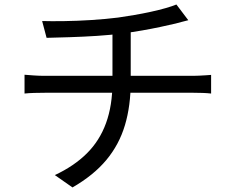

<svg xmlns="http://www.w3.org/2000/svg" viewBox="-20 -788 1040 849"><path d="M166.3 -695Q204.1 -693.8 262.4 -694.6Q320.7 -695.4 384.7 -699.5Q448.6 -703.6 502.4 -710.4Q536.3 -715.2 573.7 -721.6Q611.1 -728 646.8 -735.8Q682.5 -743.6 712 -752Q741.6 -760.4 760 -768.1L812.6 -698.6Q796.2 -694.6 782.2 -690.8Q768.1 -686.9 756.5 -683.9Q727.6 -677.1 689.1 -668.9Q650.7 -660.7 608.3 -653.3Q565.9 -646 525.4 -640.6Q469.6 -633.2 408.2 -629.3Q346.8 -625.4 288.8 -623.6Q230.9 -621.7 186 -620.7ZM222.5 -13.8Q307.6 -53.6 364.1 -109.8Q420.6 -165.9 448.9 -243.8Q477.3 -321.7 477.3 -424.9Q477.3 -424.9 477.3 -453.4Q477.3 -481.8 477.3 -532.5Q477.3 -583.3 477.3 -651.6L558 -662.5Q558 -639.2 558 -608.3Q558 -577.5 558 -545.4Q558 -513.4 558 -486.4Q558 -459.4 558 -442.7Q558 -426.1 558 -426.1Q558 -319.9 532.4 -234.3Q506.9 -148.7 450.5 -80.9Q394.1 -13.1 300.6 40.8ZM88.5 -457.5Q105.4 -456.1 129.4 -454.4Q153.4 -452.7 176.1 -452.7Q189.8 -452.7 228.8 -452.7Q267.8 -452.7 323.5 -452.7Q379.1 -452.7 442.5 -452.7Q505.9 -452.7 569.5 -452.7Q633.1 -452.7 688.1 -452.7Q743 -452.7 782 -452.7Q821 -452.7 834.2 -452.7Q845.2 -452.7 859.7 -453.4Q874.2 -454.1 888.7 -455Q903.1 -455.8 913.5 -456.8V-374.4Q897 -376.4 875.9 -377.1Q854.9 -377.8 836 -377.8Q823.2 -377.8 784.4 -377.8Q745.6 -377.8 690.1 -377.8Q634.7 -377.8 571.2 -377.8Q507.7 -377.8 443.9 -377.8Q380.1 -377.8 324.3 -377.8Q268.4 -377.8 229.7 -377.8Q191 -377.8 177.8 -377.8Q153.9 -377.8 130.3 -377.1Q106.6 -376.4 88.5 -374.4Z"/></svg>

Font: Shanggu Sans SC VF
Style: Regular
Weight: 250
Designer: GuiWonder
Version: Version 1.021